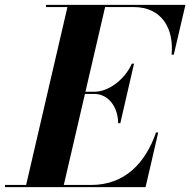

<svg xmlns="http://www.w3.org/2000/svg" viewBox="-68 -770 782 790"><path d="M320.5 -383.5C377.5 -383.5 418 -330 418 -263H427L483.5 -508H474.5C444.5 -441 377.5 -392.5 320.5 -392.5H283.5L364.5 -741H481.5C598.5 -741 648 -652 638 -545H647L695 -750H121.5V-741H209.5L39.5 -9H-47.5V0H531L583 -225H574C530 -98 444.5 -9 307.5 -9H194.5L281.5 -383.5Z"/></svg>

Font: Bodoni* 24pt
Style: Bold Italic
Weight: 700
Italic angle: -13°
Version: Version 2.3